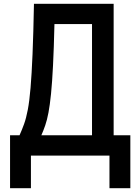

<svg xmlns="http://www.w3.org/2000/svg" viewBox="-20 -820 740 1012"><path d="M33 172V-107H83Q96 -136 107 -166.5Q118 -197 126.5 -241.5Q135 -286 141 -356.5Q147 -427 151.5 -534.5Q156 -642 159 -800H579V-107H667V172H557V0H143V172ZM198 -107H465V-693H267Q264 -565 259.5 -475.5Q255 -386 249 -326Q243 -266 235.5 -226.5Q228 -187 218.5 -159.5Q209 -132 198 -107Z"/></svg>

Font: Martian Mono
Style: Regular
Weight: 400
Monospace: yes
Designer: Roman Shamin
Foundry: Evil Martians
Version: Version 1.000; ttfautohint (v1.8.4.7-5d5b)